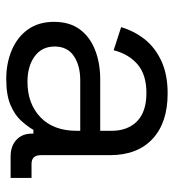

<svg xmlns="http://www.w3.org/2000/svg" viewBox="9 -552 557 615"><g transform="rotate(90 287.5 -244.5)"><path d="M233 14Q182 14 140 -4Q98 -22 74 -56Q50 -90 50 -139Q50 -189 74 -221.5Q98 -254 140 -270.5Q182 -287 234 -287H399V-323Q399 -375 368.5 -405Q338 -435 278 -435Q219 -435 186 -406.5Q153 -378 141 -330L67 -354Q79 -395 105 -428.5Q131 -462 174.5 -482.5Q218 -503 279 -503Q373 -503 425 -454.5Q477 -406 477 -318V-97Q477 -67 505 -67H550V0H481Q448 0 428 -18.5Q408 -37 408 -68V-73H396Q385 -54 366.5 -33.5Q348 -13 316 0.5Q284 14 233 14ZM242 -54Q312 -54 355.5 -95.5Q399 -137 399 -212V-223H237Q190 -223 159.5 -202.5Q129 -182 129 -141Q129 -100 160.5 -77Q192 -54 242 -54Z"/></g></svg>

Font: Space Grotesk
Style: Regular
Weight: 400
Designer: Florian Karsten
Foundry: Florian Karsten
Version: Version 2.000